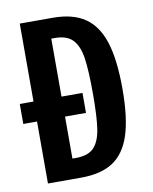

<svg xmlns="http://www.w3.org/2000/svg" viewBox="-79 -682 590 739"><g transform="rotate(-10 216.0 -312.5)"><path d="M240.2 -320.3V-242.2H-4.9V-320.3ZM177.7 -625Q255.9 -625 303.2 -592.8Q350.6 -560.5 372.6 -491.7Q394.5 -422.9 394.5 -309.6Q394.5 -196.3 372.6 -128.9Q350.6 -61.5 303.7 -30.8Q256.8 0 178.7 0H48.8V-625ZM171.9 -78.1Q219.7 -78.1 242.2 -101.6Q264.6 -125 272 -172.4Q279.3 -219.7 279.3 -309.6Q279.3 -401.4 272 -450.2Q264.6 -499 241.7 -522.9Q218.8 -546.9 171.9 -546.9H158.2V-78.1Z"/></g></svg>

Font: Sudo Variable
Style: Regular
Weight: 400
Monospace: yes
Designer: Jens Kutilek
Foundry: Jens Kutilek
Version: Version 0.040